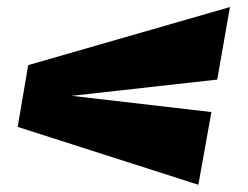

<svg xmlns="http://www.w3.org/2000/svg" viewBox="-20 -515 702 544"><path d="M542 8.5 30 -155.5 60 -330.5 631.5 -495 595.5 -289.5 183 -243.5 579 -197.5Z"/></svg>

Font: Anybody UltraExpanded ExtraBold
Style: Italic
Weight: 800
Width: 9
Italic angle: -10°
Designer: Tyler Finck
Foundry: Etcetera Type Company
Version: Version 1.010; ttfautohint (v1.8.3) -l 8 -r 50 -G 200 -x 14 